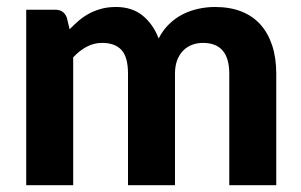

<svg xmlns="http://www.w3.org/2000/svg" viewBox="-20 -544 884 564"><path d="M57 0V-515.5H142Q168 -515.5 176.5 -491.5L184.5 -458Q198 -472 212.2 -484Q226.5 -496 243 -504.8Q259.5 -513.5 278.8 -518.5Q298 -523.5 320.5 -523.5Q368 -523.5 399 -498.2Q430 -473 446 -431Q458.5 -455.5 476.8 -473.2Q495 -491 516.8 -502Q538.5 -513 562.8 -518.2Q587 -523.5 611.5 -523.5Q655 -523.5 688.5 -510.5Q722 -497.5 744.8 -472.2Q767.5 -447 779.5 -410.5Q791.5 -374 791.5 -327.5V0H653.5V-327.5Q653.5 -418 576 -418Q558.5 -418 543.8 -412.2Q529 -406.5 517.8 -395Q506.5 -383.5 500.2 -366.5Q494 -349.5 494 -327.5V0H356V-327.5Q356 -376.5 336.8 -397.2Q317.5 -418 280 -418Q256 -418 234.8 -406.8Q213.5 -395.5 195 -375.5V0Z"/></svg>

Font: Lato
Style: Regular
Weight: 800
Designer: Lukasz Dziedzic with Adam Twardoch and Botio Nikoltchev
Foundry: tyPoland Lukasz Dziedzic
Version: Version 2.015; 2015-08-06; http://www.latofonts.com/; ttfaut